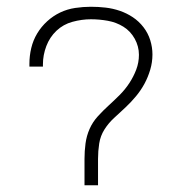

<svg xmlns="http://www.w3.org/2000/svg" viewBox="-20 -548 540 568"><path d="M230 0V-78Q230 -101 233 -123.5Q236 -146 245 -166.5Q254 -187 269.5 -204Q285 -221 301.5 -236Q318 -251 334 -267Q350 -283 362.5 -302Q375 -321 383 -342Q391 -363 391 -386Q391 -411 378.5 -433.5Q366 -456 345 -469Q324 -482 299 -486.5Q274 -491 249 -491Q222 -491 194.5 -483.5Q167 -476 147 -457Q127 -438 117 -411.5Q107 -385 107 -358Q107 -356 107 -354Q107 -352 107 -351H67Q67 -353 67 -355Q67 -357 67 -359Q67 -383 72.5 -406Q78 -429 90 -449Q102 -469 119.5 -485Q137 -501 158 -511Q179 -521 202.5 -524.5Q226 -528 249 -528Q271 -528 292.5 -525.5Q314 -523 334.5 -516Q355 -509 373 -497Q391 -485 404.5 -467.5Q418 -450 424.5 -429Q431 -408 431 -387Q431 -364 424.5 -342Q418 -320 407.5 -300.5Q397 -281 382.5 -263.5Q368 -246 351.5 -230.5Q335 -215 318 -199.5Q301 -184 289 -165Q277 -146 273.5 -123.5Q270 -101 270 -78V0Z"/></svg>

Font: Iosevka SS04 Extralight
Style: Regular
Weight: 200
Monospace: yes
Designer: Belleve Invis
Foundry: Belleve Invis
Version: Version 19.0.0; ttfautohint (v1.8.4)